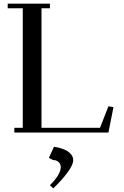

<svg xmlns="http://www.w3.org/2000/svg" viewBox="-20 -722 677 1046"><path d="M22 -676.8V-702.1H252V-676.8H206.1V-25.9H524.9L570.8 -143.1L598.1 -138.2L570.8 0H58.1V-25.9H104V-676.8ZM246.1 138.2 273.9 78.1Q281.2 78.1 296.6 81.8Q312 85.4 331.3 93Q350.6 100.6 364.7 116Q378.9 131.3 378.9 150.9Q378.9 176.8 345 221.4Q311 266.1 270 304.2L252 287.1Q311 228 311 189Q311 173.3 302 163.8Q293 154.3 284.7 152.1Q276.4 149.9 269 149.9Z"/></svg>

Font: Dehuti
Style: Bold
Weight: 700
Version: Version 1.2